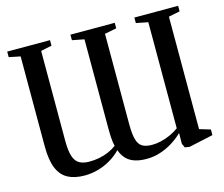

<svg xmlns="http://www.w3.org/2000/svg" viewBox="-105 -884 1213 1040"><g transform="rotate(-15 501.0 -364.5)"><path d="M974 -743V-712L910.5 -699V-68.5L972 -50V-18.5L836.5 11L810.5 7L800 -15.5L800.5 -76Q775 -51 742.2 -30.5Q709.5 -10 672.2 2Q635 14 596 14Q556 14 527.8 4.2Q499.5 -5.5 481.5 -25Q463.5 -44.5 453.5 -73Q427.5 -46 394.5 -26.5Q361.5 -7 324.2 3.5Q287 14 248 14Q192 14 154.2 -6.2Q116.5 -26.5 97.8 -72.2Q79 -118 79 -194V-699L15.5 -712V-743H255.5V-712L194 -699V-194.5Q194 -140.5 203.8 -109.2Q213.5 -78 235.2 -65Q257 -52 291.5 -52Q319.5 -52 347 -57.2Q374.5 -62.5 399.8 -73.2Q425 -84 445.5 -99.5Q443 -108.5 441 -121.8Q439 -135 438 -153Q437 -171 437 -194V-699L370 -712V-743H618.5V-712L552 -699V-193.5Q552 -138.5 560.2 -107.5Q568.5 -76.5 588.5 -64.2Q608.5 -52 644.5 -52Q668 -52 693.8 -58Q719.5 -64 745.5 -75.5Q771.5 -87 795 -104V-699L728.5 -712V-743Z"/></g></svg>

Font: Merriweather 96pt Medium
Style: Regular
Weight: 500
Version: Version 2.100